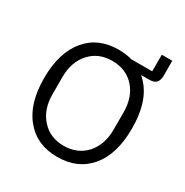

<svg xmlns="http://www.w3.org/2000/svg" viewBox="-185 -959 1079 1121"><g transform="rotate(30 354.0 -399.0)"><path d="M655.8 -810.1H585V-698.2H443.8Q402.3 -710 354 -710Q216.3 -710 139.2 -617.2Q58.1 -521.5 58.1 -349.1Q58.1 -175.3 139.2 -81.1Q216.8 12.2 354 12.2Q490.7 12.2 569.8 -81.1Q649.9 -175.8 649.9 -349.1Q649.9 -448.2 624 -522Q598.1 -595.7 540 -647H592.8Q628.4 -647 642.1 -663.3Q655.8 -679.7 655.8 -710ZM354 -63Q262.2 -63 206.1 -125Q147.9 -187.5 147.9 -291V-407.2Q147.9 -510.7 206.1 -573.2Q261.7 -634.8 354 -634.8Q445.8 -634.8 502.9 -573.2Q560.1 -509.8 560.1 -407.2V-291Q560.1 -188.5 502.9 -125Q445.3 -63 354 -63Z"/></g></svg>

Font: Plexus Sans
Style: Regular
Weight: 400
Version: Version 2.001;PS 002.001;hotconv 1.0.70;makeotf.lib2.5.58329